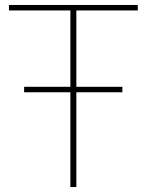

<svg xmlns="http://www.w3.org/2000/svg" viewBox="-20 -752 590 772"><path d="M287 -710V-403H472V-381H287V0H263V-381H77V-403H263V-710H16V-732H534V-710Z"/></svg>

Font: Exo Thin
Style: Regular
Weight: 250
Designer: Natanael Gama
Foundry: Natanael Gama
Version: Version 1.500; ttfautohint (v1.6)